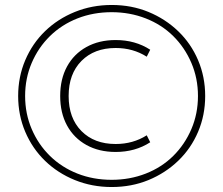

<svg xmlns="http://www.w3.org/2000/svg" viewBox="-20 -751 898 772"><path d="M429 1Q350 1 281 -27Q212 -55 161 -104.5Q110 -154 81.5 -221Q53 -288 53 -365Q53 -442 81.5 -509Q110 -576 161 -625.5Q212 -675 281 -703Q350 -731 429 -731Q509 -731 577 -703Q645 -675 696.5 -625.5Q748 -576 776.5 -509Q805 -442 805 -365Q805 -288 776.5 -221Q748 -154 696.5 -104.5Q645 -55 577 -27Q509 1 429 1ZM445 -140Q378 -140 327.5 -168Q277 -196 249.5 -246.5Q222 -297 222 -365Q222 -433 249.5 -483.5Q277 -534 327.5 -562Q378 -590 445 -590Q524 -590 584 -551L570 -523Q515 -558 445 -558Q359 -558 307.5 -506Q256 -454 256 -365Q256 -276 307.5 -224Q359 -172 445 -172Q515 -172 570 -207L584 -179Q524 -140 445 -140ZM429 -28Q502 -28 566 -53Q630 -78 676.5 -124Q723 -170 749.5 -232Q776 -294 776 -365Q776 -436 749.5 -498Q723 -560 676.5 -606Q630 -652 566 -677Q502 -702 429 -702Q355 -702 291.5 -677Q228 -652 181 -606Q134 -560 107.5 -498Q81 -436 81 -365Q81 -294 107.5 -232Q134 -170 181 -124Q228 -78 291.5 -53Q355 -28 429 -28Z"/></svg>

Font: M PLUS 2 ExtraLight
Style: Regular
Weight: 250
Designer: Coji Morishita
Foundry: UNDERFOREST DESIGN
Version: Version 1.001